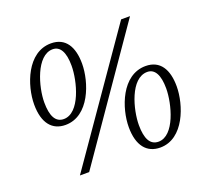

<svg xmlns="http://www.w3.org/2000/svg" viewBox="-124 -875 1119 1034"><g transform="rotate(-20 435.5 -357.5)"><path d="M189 -282C326 -282 385 -457 385 -562C385 -658 348 -722 264 -722C127 -722 67 -551 67 -443C67 -335 114 -282 189 -282ZM168 0H221L715 -714H664ZM191 -315C144 -315 122 -357 122 -435C122 -522 168 -689 262 -689C305 -689 328 -648 328 -571C328 -483 284 -315 191 -315ZM627 7C763 7 822 -168 822 -273C822 -369 785 -433 701 -433C564 -433 504 -262 504 -154C504 -48 550 7 627 7ZM629 -26C581 -26 559 -68 559 -146C559 -233 602 -400 699 -400C742 -400 765 -359 765 -282C765 -194 721 -26 629 -26Z"/></g></svg>

Font: Noto Serif Tamil Light
Style: Italic
Weight: 300
Italic angle: -12°
Designer: Indian Type Foundry, Tom Grace, and the Monotype Design Team
Foundry: Monotype Imaging Inc.
Version: Version 2.003